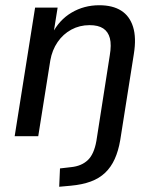

<svg xmlns="http://www.w3.org/2000/svg" viewBox="-20 -520 592 733"><path d="M206 193 209 123 252 118Q291 114 315 91.5Q339 69 348 18L399 -308Q406 -349 399.5 -374Q393 -399 374 -411.5Q355 -424 322 -424Q284 -424 252.5 -407Q221 -390 200 -359.5Q179 -329 172 -289L126 0H36L114 -491H200L184 -391H179Q206 -444 253.5 -472Q301 -500 359 -500Q410 -500 442.5 -479.5Q475 -459 488 -417.5Q501 -376 491 -314L439 15Q432 56 418 87Q404 118 381.5 139.5Q359 161 326.5 173Q294 185 250 189Z"/></svg>

Font: Nunito Sans 10pt SemiCondensed Medium
Style: Italic
Weight: 500
Width: 4
Italic angle: -9°
Designer: Vernon Adams
Foundry: Vernon Adams
Version: Version 3.101;gftools[0.9.27]